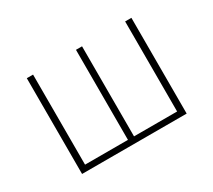

<svg xmlns="http://www.w3.org/2000/svg" viewBox="-104 -711 1004 903"><g transform="rotate(-30 398.0 -260.0)"><path d="M682 -520V0H114V-520H148V-31H381V-520H414V-31H648V-520Z"/></g></svg>

Font: Fira Sans UltraLight
Style: Regular
Weight: 200
Designer: Carrois Corporate & Edenspiekermann AG
Foundry: Carrois Corporate GbR & Edenspiekermann AG
Version: Version 4.106;PS 004.106;hotconv 1.0.70;makeotf.lib2.5.58329